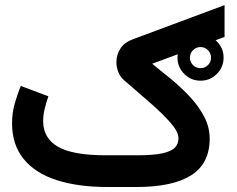

<svg xmlns="http://www.w3.org/2000/svg" viewBox="-20 -749 951 769"><path d="M690.9 -518.1Q690.9 -556.2 718 -583.3Q745.1 -610.4 783.2 -610.4Q821.3 -610.4 848.4 -583.3Q875.5 -556.2 875.5 -518.1Q875.5 -480 848.4 -452.9Q821.3 -425.8 783.2 -425.8Q745.1 -425.8 718 -452.9Q690.9 -480 690.9 -518.1ZM740.7 -518.1Q740.7 -500.5 753.2 -488.3Q765.6 -476.1 783.2 -476.1Q800.8 -476.1 813 -488.3Q825.2 -500.5 825.2 -518.1Q825.2 -535.6 813 -548.1Q800.8 -560.5 783.2 -560.5Q765.6 -560.5 753.2 -548.1Q740.7 -535.6 740.7 -518.1ZM525.9 -127Q594.2 -127 630.6 -135Q667 -143.1 680.9 -158.2Q694.8 -173.3 694.8 -194.8Q694.8 -221.2 662.8 -257.6Q630.9 -293.9 581.3 -337.2Q531.7 -380.4 478 -426.8Q461.9 -440.4 454.1 -460Q446.3 -479.5 446.3 -499.5Q446.3 -530.3 462.4 -554.7Q478.5 -579.1 509.8 -590.8L879.4 -728.5V-601.1L589.4 -493.7Q625 -465.3 665 -432.4Q705.1 -399.4 740.2 -361.8Q775.4 -324.2 797.6 -282.2Q819.8 -240.2 819.8 -193.4Q819.8 -94.2 745.8 -47.1Q671.9 0 526.4 0H410.2Q292 0 206.3 -27.8Q120.6 -55.7 74.5 -112.5Q28.3 -169.4 28.3 -255.9Q28.3 -296.4 38.8 -333.7Q49.3 -371.1 63.5 -404.8L173.8 -363.3Q166 -341.8 159.4 -314.9Q152.8 -288.1 152.8 -263.2Q153.3 -195.3 212.4 -161.1Q271.5 -127 405.3 -127Z"/></svg>

Font: Vazir UI
Style: Bold-UI
Weight: 700
Designer: Saber Rastikerdar
Foundry: Saber Rastikerdar
Version: Version 30.1.0